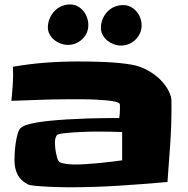

<svg xmlns="http://www.w3.org/2000/svg" viewBox="-20 -919 832 848"><path d="M737.3 -440.4Q737.3 -358.4 731.4 -277.3Q725.6 -196.3 719.7 -115.2Q610.4 -105.5 502 -98.6Q393.6 -91.8 284.2 -91.8Q274.4 -91.8 248 -92.3Q221.7 -92.8 192.4 -94.2Q163.1 -95.7 136.7 -98.1Q110.4 -100.6 101.6 -105.5Q69.3 -123 56.6 -149.9Q43.9 -176.8 43.9 -210.9Q43.9 -222.7 44.9 -242.2Q45.9 -261.7 48.8 -283.2Q51.8 -304.7 56.6 -323.2Q61.5 -341.8 68.4 -350.6Q77.1 -362.3 108.4 -370.6Q139.6 -378.9 183.1 -383.8Q226.6 -388.7 276.9 -391.6Q327.1 -394.5 373 -396Q418.9 -397.5 455.1 -397.5Q491.2 -397.5 506.8 -397.5Q509.8 -418.9 509.8 -439.5Q509.8 -441.4 509.8 -449.7Q509.8 -458 508.8 -460Q505.9 -465.8 490.2 -469.7Q474.6 -473.6 451.7 -475.6Q428.7 -477.5 401.9 -479Q375 -480.5 349.6 -480.5Q324.2 -480.5 304.7 -480.5Q285.2 -480.5 276.4 -480.5Q214.8 -480.5 153.3 -478Q91.8 -475.6 30.3 -473.6Q34.2 -510.7 36.6 -548.8Q39.1 -586.9 37.1 -624Q108.4 -636.7 180.2 -642.1Q252 -647.5 325.2 -647.5Q351.6 -647.5 382.8 -647Q414.1 -646.5 445.3 -645Q476.6 -643.6 507.3 -640.6Q538.1 -637.7 564.5 -632.8Q591.8 -627.9 618.7 -615.2Q645.5 -602.5 668.9 -584Q692.4 -565.4 710 -541.5Q727.5 -517.6 735.4 -490.2Q736.3 -487.3 736.8 -480.5Q737.3 -473.6 737.3 -465.3Q737.3 -457 737.3 -450.2Q737.3 -443.4 737.3 -440.4ZM519.5 -210.9V-335.9Q491.2 -336.9 462.9 -337.4Q434.6 -337.9 406.2 -337.9Q400.4 -337.9 373.5 -337.4Q346.7 -336.9 315.9 -335Q285.2 -333 259.8 -330.1Q234.4 -327.1 230.5 -321.3Q225.6 -313.5 224.1 -305.2Q222.7 -296.9 222.7 -288.1Q222.7 -281.2 223.6 -269.5Q224.6 -257.8 227.1 -245.1Q229.5 -232.4 232.4 -221.7Q235.4 -210.9 240.2 -206.1Q244.1 -201.2 253.4 -198.7Q262.7 -196.3 273.4 -194.8Q284.2 -193.4 294.9 -192.9Q305.7 -192.4 311.5 -192.4Q335 -192.4 361.8 -194.3Q388.7 -196.3 416.5 -198.7Q444.3 -201.2 470.7 -204.6Q497.1 -208 519.5 -210.9ZM605.5 -806.6Q605.5 -788.1 598.1 -772Q590.8 -755.9 578.1 -743.7Q565.4 -731.4 549.3 -724.6Q533.2 -717.8 514.6 -717.8Q498 -717.8 482.4 -723.6Q466.8 -729.5 454.1 -739.7Q441.4 -750 433.6 -764.6Q425.8 -779.3 425.8 -795.9Q425.8 -816.4 433.1 -834.5Q440.4 -852.5 453.6 -866.7Q466.8 -880.9 484.9 -888.7Q502.9 -896.5 524.4 -896.5Q542 -896.5 557.1 -888.7Q572.3 -880.9 583 -868.2Q593.8 -855.5 599.6 -839.4Q605.5 -823.2 605.5 -806.6ZM370.1 -808.6Q370.1 -771.5 343.3 -746.1Q316.4 -720.7 279.3 -720.7Q263.7 -720.7 248 -726.6Q232.4 -732.4 219.7 -742.7Q207 -752.9 199.2 -767.1Q191.4 -781.2 191.4 -797.9Q191.4 -818.4 199.2 -836.9Q207 -855.5 220.2 -869.6Q233.4 -883.8 251.5 -891.6Q269.5 -899.4 290 -899.4Q307.6 -899.4 322.3 -891.6Q336.9 -883.8 347.7 -871.1Q358.4 -858.4 364.3 -841.8Q370.1 -825.2 370.1 -808.6Z"/></svg>

Font: Slackey
Style: Regular
Weight: 400
Designer: Squid
Foundry: Font Diner, Inc DBA Sideshow
Version: Version 1.001